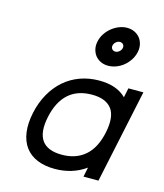

<svg xmlns="http://www.w3.org/2000/svg" viewBox="-98 -705 668 780"><g transform="rotate(15 236.0 -315.0)"><path d="M472.2 -393.6 388.7 0H325.7L334 -40Q278.3 0 204.1 0Q161.6 0 130.1 -13.2Q98.6 -26.4 79.8 -51.8Q61 -77.1 55.9 -113.8Q50.8 -150.4 60.5 -196.8Q70.3 -242.7 91.1 -279.3Q111.8 -315.9 141.1 -341.3Q170.4 -366.7 207.5 -380.1Q244.6 -393.6 287.6 -393.6Q361.3 -393.6 400.9 -354L409.2 -393.6ZM357.4 -297.4Q332.5 -330.6 273.9 -330.6Q212.9 -330.6 175.3 -296.9Q137.7 -263.2 123.5 -196.8Q109.4 -129.9 133.1 -96.4Q156.7 -63 217.3 -63Q276.4 -63 314.7 -96.2Q353 -129.4 367.2 -196.8Q381.3 -264.2 357.4 -297.4ZM341.3 -629.9Q358.4 -629.9 372.3 -623.3Q386.2 -616.7 395.3 -605.5Q404.3 -594.2 408 -578.6Q411.6 -563 407.7 -545.4Q403.8 -527.3 393.8 -512Q383.8 -496.6 369.9 -485.1Q356 -473.6 339.1 -467.3Q322.3 -460.9 305.2 -460.9Q287.6 -460.9 273.4 -467.8Q259.3 -474.6 250.5 -486.1Q241.7 -497.6 238.3 -512.9Q234.9 -528.3 238.8 -545.4Q242.2 -562.5 252.2 -577.9Q262.2 -593.3 276.1 -604.7Q290 -616.2 306.9 -623Q323.7 -629.9 341.3 -629.9ZM341.8 -560.5Q336.4 -566.9 327.6 -566.9Q318.8 -566.9 311.3 -560.5Q303.7 -554.2 301.8 -545.4Q299.8 -536.6 304.9 -530.3Q310.1 -523.9 318.8 -523.9Q327.6 -523.9 335.2 -530.3Q342.8 -536.6 344.7 -545.4Q346.7 -554.2 341.8 -560.5Z"/></g></svg>

Font: Fibel Nord
Style: Italic
Weight: 400
Designer: Peter Wiegel
Foundry: Peter Wioegel
Version: Version 000.000